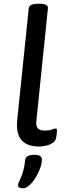

<svg xmlns="http://www.w3.org/2000/svg" viewBox="-20 -773 354 1022"><path d="M188 7Q124 7 94 -28Q64 -63 72 -138L133 -728Q135 -753 181 -753H192Q238 -753 235 -728L174 -133Q170 -102 181 -90Q192 -78 219 -78Q240 -78 256 -83.5Q272 -89 276 -89Q283 -89 283 -80Q283 -78 282.5 -66.5Q282 -55 278 -37Q275 -22 260 -12Q245 -2 225 2.5Q205 7 188 7ZM103 229Q94 229 85 226Q76 223 76 214Q76 204 83.5 189.5Q91 175 100 149Q109 123 114 79Q117 51 162 51Q203 51 203 76Q203 98 193 124.5Q183 151 168 175Q153 199 135.5 214Q118 229 103 229Z"/></svg>

Font: Asap Semi Expanded Semi Expanded Medium
Style: Italic
Weight: 500
Width: 6
Italic angle: -6°
Designer: Pablo Cosgaya
Foundry: Omnibus-Type
Version: Version 3.001; ttfautohint (v1.8.4.7-5d5b)